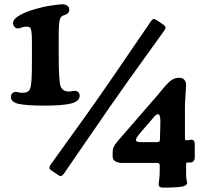

<svg xmlns="http://www.w3.org/2000/svg" viewBox="-20 -796 941 878"><path d="M126 -527.3V-600.1Q126 -635.3 124 -650.1Q122.1 -665 117.4 -669.7Q112.8 -674.3 101.6 -674.3Q91.3 -674.3 79.3 -670.2Q67.4 -666 62 -666Q52.7 -666 46.1 -673.3Q39.6 -680.7 39.6 -690.4Q39.6 -710 74.2 -728.5Q98.6 -742.2 139.9 -754.2Q181.2 -766.1 210 -770Q252 -776.4 264.6 -776.4Q278.8 -776.4 287.8 -769.8Q296.9 -763.2 296.9 -750.5Q296.9 -743.2 291.3 -736.6Q285.6 -730 275.9 -727.5Q259.3 -723.6 254.9 -710.4Q248.5 -694.3 248.5 -641.6V-543.5Q248.5 -418.9 257.8 -399.4Q268.6 -377.4 294.4 -377.4Q301.8 -377.4 309.3 -379.2Q316.9 -380.9 320.8 -380.9Q330.6 -380.9 337.4 -375.2Q344.2 -369.6 344.2 -357.9Q344.2 -333.5 306.9 -323.2Q269.5 -313 183.1 -313Q101.1 -313 65.4 -321Q29.8 -329.1 29.8 -353Q29.8 -362.8 36.1 -369.1Q42.5 -375.5 51.8 -375.5Q57.1 -375.5 65.9 -373.5Q74.7 -371.6 82.5 -371.6Q109.9 -371.6 117.2 -389.2Q122.6 -403.8 124.3 -432.6Q126 -461.4 126 -527.3ZM483.4 -308.6Q431.2 -233.9 361.1 -131.1Q291 -28.3 272 -1.5Q260.7 14.6 248.5 5.9L212.4 -18.1Q200.2 -26.9 211.4 -43Q231.9 -72.3 304.7 -172.9Q377.4 -273.4 428.7 -346.7L450.2 -377.9Q502 -451.7 575.7 -560.5Q649.4 -669.4 669.9 -698.2Q675.8 -707 680.7 -708.7Q685.5 -710.4 693.8 -705.6L729.5 -681.6Q737.3 -675.3 737.1 -670.2Q736.8 -665 731 -655.8Q713.9 -631.3 636 -523.7Q558.1 -416 505.4 -339.8ZM697.3 -50.8H537.1Q522 -50.8 508.5 -57.6Q495.1 -64.5 495.1 -81.1V-100.6Q495.1 -113.8 499.8 -123.8Q504.4 -133.8 517.1 -149.4L700.2 -360.4Q707 -368.2 718 -381.8Q729 -395.5 736.6 -404.1Q744.1 -412.6 754.2 -421.9Q764.2 -431.2 775.4 -435.8Q786.6 -440.4 798.8 -440.4Q815.4 -440.4 823.2 -430.9Q831.1 -421.4 831.1 -407.2Q831.1 -396.5 828.4 -362.5Q825.7 -328.6 825.7 -305.2V-164.6Q825.7 -154.3 831.1 -154.3Q836.9 -154.3 845 -155.8Q853 -157.2 856.4 -157.2Q862.8 -157.2 866.7 -151.9Q870.6 -146.5 870.6 -139.6V-74.2Q870.6 -65.9 865 -59.3Q859.4 -52.7 851.1 -52.7Q850.1 -52.7 844.5 -53Q838.9 -53.2 836.9 -53.2Q831.1 -53.2 831.1 -43.9V7.8Q831.1 16.6 833.5 27.1Q835.9 37.6 835.9 39.1Q835.9 48.8 822.3 54.7Q803.7 62 724.6 62Q715.3 62 710.4 58.3Q705.6 54.7 705.6 44.4Q705.6 43.9 708 25.4Q710.4 6.8 710.4 -15.1V-40.5Q710.4 -50.8 697.3 -50.8ZM711.4 -159.2Q711.4 -165 712.4 -195.8Q713.4 -226.6 713.4 -239.3Q713.4 -273.9 702.6 -273.9Q694.3 -273.9 682.1 -258.8L621.1 -188Q601.6 -164.1 601.6 -156.7Q601.6 -146 624 -146H695.8Q706.1 -146 708.7 -148.9Q711.4 -151.9 711.4 -159.2Z"/></svg>

Font: Cooper*
Style: Bold
Weight: 700
Designer: Owen Earl
Foundry: indestructible type*
Version: Version 0.001